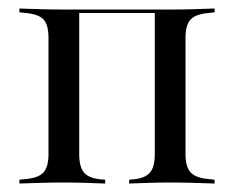

<svg xmlns="http://www.w3.org/2000/svg" viewBox="-20 -433 552 453"><path d="M381.5 -2.4Q355.6 -2.4 332.7 -1.6Q309.7 -0.8 284.7 0V-8.9L292.7 -9.7Q321.8 -12.1 333.5 -25.4Q345.2 -38.7 345.2 -69.4V-410.5H381.5Q410.5 -410.5 435.1 -411.3Q459.7 -412.1 486.3 -412.9V-404L472.6 -402.4Q442.7 -400 430.2 -387.5Q417.7 -375 417.7 -343.5V-69.4Q417.7 -38.7 430.2 -25.8Q442.7 -12.9 472.6 -10.5L486.3 -8.9V0Q459.7 -0.8 435.1 -1.6Q410.5 -2.4 381.5 -2.4ZM130.6 -2.4Q101.6 -2.4 77 -1.6Q52.4 -0.8 25.8 0V-8.9L39.5 -10.5Q70.2 -12.9 82.3 -25.8Q94.4 -38.7 94.4 -69.4V-343.5Q94.4 -375 82.3 -387.5Q70.2 -400 39.5 -402.4L25.8 -404V-412.9Q52.4 -412.1 77 -411.3Q101.6 -410.5 130.6 -410.5H166.9V-69.4Q166.9 -38.7 178.6 -25.4Q190.3 -12.1 219.4 -9.7L228.2 -8.9V0Q202.4 -0.8 179.4 -1.6Q156.5 -2.4 130.6 -2.4ZM150 -402.4V-410.5H362.9V-402.4Z"/></svg>

Font: Playfair 144pt SemiCondensed Light
Style: Regular
Weight: 300
Width: 4
Designer: Claus Eggers Sørensen
Foundry: Claus Eggers Sørensen
Version: Version 2.203